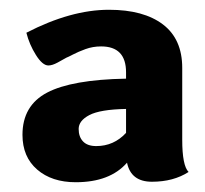

<svg xmlns="http://www.w3.org/2000/svg" viewBox="-20 -732 420 393"><path d="M366 -380Q335 -360 291 -360Q248 -360 240 -399Q205 -359 135 -359Q86 -359 56 -385Q26 -411 26 -456Q26 -516 76.5 -542.5Q127 -569 238 -571V-584Q238 -637 187 -637Q170 -637 155 -631.5Q140 -626 129.5 -620.5Q119 -615 116 -614Q109 -610 98 -604Q87 -598 79 -598Q67 -598 53.5 -619.5Q40 -641 34 -665Q125 -712 203 -712Q274 -712 313.5 -682Q353 -652 353 -593V-446Q353 -393 366 -380ZM238 -460V-509Q185 -508 163 -496.5Q141 -485 141 -468Q141 -452 150 -442.5Q159 -433 177 -433Q213 -433 238 -460Z"/></svg>

Font: Krub
Style: Bold
Weight: 700
Version: Version 1.000; ttfautohint (v1.6)